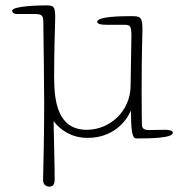

<svg xmlns="http://www.w3.org/2000/svg" viewBox="-20 -492 684 713"><path d="M465 -172C464 -81 390 -10 302 -10C195 -10 181 -114 181 -206C181 -328 185 -397 185 -427C185 -469 179 -472 151 -472C128 -472 25 -470 25 -452C25 -448 30 -440 42 -440H109C140 -440 141 -432 141 -402C142 -293 144 -198 144 -115C144 0 142 94 140 177C140 194 152 201 163 201C176 201 183 194 183 174C183 110 180 31 179 -42C205 -8 247 20 305 20C398 20 447 -38 466 -81C467 -3 471 22 486 22C530 22 622 22 622 1C622 -7 607 -10 595 -10C563 -10 543 -9 535 -9C512 -9 507 -17 507 -30C507 -36 506 -69 506 -156C506 -308 509 -355 509 -383C509 -431 500 -432 466 -432C431 -432 341 -431 341 -411C341 -403 354 -400 375 -400H441C464 -400 468 -395 468 -359Z"/></svg>

Font: Life Savers
Style: Regular
Weight: 400
Designer: Pablo Impallari, Rodrigo Fuenzalida, Brenda Gallo
Foundry: Pablo Impallari, Rodrigo Fuenzalida, Brenda Gallo
Version: Version 3.000